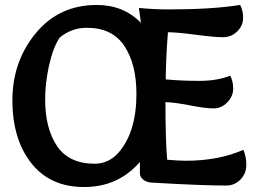

<svg xmlns="http://www.w3.org/2000/svg" viewBox="-20 -742 1043 774"><path d="M961 -138Q973 -111 973 -77Q973 -43 949.5 -18.5Q926 6 892 6Q794 6 590 -6Q572 -7 558 -17.5Q544 -28 544 -44V-89Q456 12 319 12Q182 12 106 -84.5Q30 -181 30 -337.5Q30 -494 124 -608Q218 -722 370 -722Q478 -722 548 -650L540 -710Q600 -704 660 -704Q834 -704 948 -722Q960 -700 960 -669.5Q960 -639 936.5 -615.5Q913 -592 878.5 -592Q844 -592 768.5 -602Q693 -612 657 -612Q649 -511 648 -422Q711 -416 783.5 -416Q856 -416 908 -437Q920 -415 920 -384.5Q920 -354 896.5 -329.5Q873 -305 840.5 -305Q808 -305 744 -317.5Q680 -330 647 -330Q647 -172 654 -98Q702 -94 729 -94Q861 -94 961 -138ZM530 -364Q530 -483 481.5 -556.5Q433 -630 330 -630Q268 -630 220 -590Q193 -548 177.5 -477Q162 -406 162 -342Q162 -224 210 -153Q258 -82 362 -82Q419 -82 459 -128Q530 -211 530 -364Z"/></svg>

Font: Salsa
Style: Regular
Weight: 400
Designer: John Vargas Beltrn
Foundry: John Vargas Beltran
Version: Version 1.002